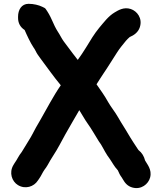

<svg xmlns="http://www.w3.org/2000/svg" viewBox="-20 -763 828 983"><path d="M72.5 -678V-671C72.5 -645.1 83.7 -623.9 106.1 -609.4C118 -581.9 135.5 -544.2 151.6 -520.1C155.5 -514.3 159.5 -508.8 162.6 -501.8C168.6 -488.6 178.3 -475.7 188 -462.5C221.1 -418.3 255.6 -369.1 291.2 -326.4C252.5 -270.8 219.7 -206.2 186.2 -148.3L164.1 -110.1C150.6 -85.5 142 -66.8 128.5 -45.8C112.7 -21.4 105.5 -6.4 91 15.5C75.4 34.5 67.3 55.1 55 71.5C54.8 71.7 54.5 72.2 54.3 72.6L48.3 82.6C25.5 121.2 40.9 165.9 72 184.7C109.7 207.5 153.8 192.6 173.5 161.8L180.2 152.2C193.1 133.9 196.2 122.2 207.9 105.7C219.4 91.6 228.9 73.3 237.8 57.4L252.5 33.8C275.1 -0.1 295.4 -40.8 314.9 -75.9C337.3 -116.2 361.6 -156.2 385.9 -199C398.5 -180.1 413.7 -151 427.9 -131.6C447.6 -104.5 466.8 -70.1 485.4 -40.4C485.6 -40.1 485.9 -39.6 486.2 -39.2C501.4 -20.3 513.6 9 529.7 33.1L539.8 47.3C553.5 66.4 564.2 88.8 583.3 109C588.8 122.2 594.5 134.1 603.7 146.1L609.2 155.3C619.6 173.5 632.9 190.1 657.6 197C702.7 209.7 739.6 179.7 748.6 145.7C759.4 104.9 732.3 76.8 722.8 58.7C717.5 37.3 706.9 19.2 688.8 5C687.5 3.3 685.2 0 683.7 -2.5C670.7 -23.3 657.1 -41.5 645.9 -61.1C631 -87.9 613.4 -113.9 598.8 -138.4L584.8 -162.2C568 -191.7 549.4 -213 533.9 -240.1C515.2 -274.1 495 -301.5 474.2 -331.4C485.9 -349.3 497.2 -368.2 509.3 -385.9C531.5 -418 557.5 -461.1 578.5 -493.2C595.3 -519.6 607.1 -531.7 624.8 -554.2C630.8 -561.7 636.2 -565.9 644 -573.3C665.7 -582.5 687.2 -597.1 695.9 -623.6C710.7 -669.1 682 -706.2 649.4 -716.9C614.4 -728.3 586.2 -710.9 567.6 -699.8C534.2 -680.2 510.6 -647.1 487.4 -620C464 -591.6 441.1 -554.2 420.3 -519.4C406.3 -495.9 393.2 -478.1 378.1 -456.4C370.4 -467.1 361.6 -477.7 353.9 -487.6L330 -519.5C321.3 -530.9 313.4 -541.5 306.1 -551.4C294.6 -567.2 287.9 -583.2 275.4 -601.9C266.3 -615.6 253.9 -641 246.5 -658.9C234.6 -685.4 227.3 -697.8 213.3 -718.1C212.1 -719.8 210.5 -721.2 208.6 -722.2L196.6 -728.2C178.9 -737 151.8 -743.5 126.5 -743.5C89.5 -743.5 72.5 -711.9 72.5 -678Z"/></svg>

Font: Smoothie
Style: SeBd
Weight: 600
Foundry: Cannot Into Space Fonts
Version: Version 0.8